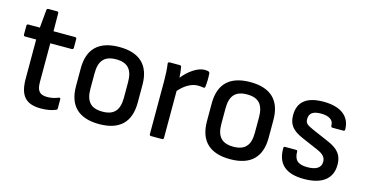

<svg xmlns="http://www.w3.org/2000/svg" viewBox="-68 -921 2363 1235"><g transform="rotate(15 1113.5 -303.5)"><path d="M246 12C287 12 319 5 343 -5C349 -7 352 -11 352 -17V-78C352 -85 347 -88 339 -85C319 -76 293 -70 267 -70C216 -70 197 -92 197 -152V-409H340C346 -409 351 -413 351 -419V-479C351 -485 346 -489 340 -489H197L196 -609C196 -616 192 -619 186 -619H129C122 -619 118 -616 117 -609L106 -489H29C23 -489 19 -485 19 -479V-419C19 -413 23 -409 29 -409H103V-149C103 -40 141 12 246 12Z M634 12C769 12 839 -54 839 -186V-304C839 -436 767 -501 634 -501C499 -501 428 -436 428 -304V-186C428 -54 499 12 634 12ZM634 -71C555 -71 522 -111 522 -193V-296C522 -379 555 -419 634 -419C712 -419 745 -379 745 -296V-193C745 -111 712 -71 634 -71Z M977 0H1051C1057 0 1061 -4 1061 -10V-323C1097 -365 1142 -392 1185 -392C1198 -392 1210 -391 1220 -389C1227 -387 1232 -390 1233 -397C1237 -426 1237 -458 1235 -487C1234 -492 1232 -496 1226 -498C1220 -500 1212 -501 1200 -501C1156 -501 1098 -462 1057 -410C1056 -432 1053 -460 1049 -480C1048 -486 1044 -489 1038 -489H971C964 -489 959 -485 960 -478C965 -442 967 -407 967 -369V-10C967 -4 971 0 977 0Z M1506 12C1641 12 1711 -54 1711 -186V-304C1711 -436 1639 -501 1506 -501C1371 -501 1300 -436 1300 -304V-186C1300 -54 1371 12 1506 12ZM1506 -71C1427 -71 1394 -111 1394 -193V-296C1394 -379 1427 -419 1506 -419C1584 -419 1617 -379 1617 -296V-193C1617 -111 1584 -71 1506 -71Z M1998 12C2119 12 2184 -39 2184 -132C2184 -195 2155 -232 2085 -262L1974 -310C1929 -330 1919 -339 1919 -367C1919 -405 1944 -423 1997 -423C2049 -423 2080 -403 2080 -370C2080 -358 2084 -354 2090 -354H2162C2169 -354 2173 -357 2173 -363C2173 -451 2108 -501 1993 -501C1881 -501 1825 -456 1825 -367C1825 -305 1853 -270 1923 -240L2034 -192C2073 -175 2090 -156 2090 -127C2090 -87 2059 -67 1999 -67C1937 -67 1911 -91 1911 -147C1911 -153 1908 -156 1902 -156H1829C1823 -156 1819 -153 1819 -147C1817 -40 1877 12 1998 12Z"/></g></svg>

Font: Sofia Sans Cond SemiBold
Style: Regular
Weight: 600
Width: 3
Designer: Botio Nikoltchev, Ani Petrova
Foundry: lettersoup
Version: Version 4.100